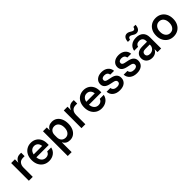

<svg xmlns="http://www.w3.org/2000/svg" viewBox="306 -2167 3837 3837"><g transform="rotate(-45 2225.0 -248.5)"><path d="M78.3 0V-500H184.2V-407.5H187.5Q203.3 -451.7 239.6 -478.3Q275.8 -505 326.7 -505H365.8V-407.5H321.7Q255 -407.5 221.7 -366.7Q188.3 -325.8 188.3 -257.5V0Z M647.5 10Q577.5 10 523.8 -22.1Q470 -54.2 439.2 -112.9Q408.3 -171.7 408.3 -251.7Q408.3 -330.8 438.3 -388.8Q468.3 -446.7 521.2 -478.3Q574.2 -510 642.5 -510Q705.8 -510 756.2 -481.2Q806.7 -452.5 835.8 -398.3Q865 -344.2 865 -268.3V-225H515Q520.8 -158.3 556.2 -120.4Q591.7 -82.5 646.7 -82.5Q686.7 -82.5 714.2 -102.1Q741.7 -121.7 751.7 -155.8H864.2Q848.3 -78.3 788.8 -34.2Q729.2 10 647.5 10ZM518.3 -304.2H758.3Q751.7 -359.2 720.4 -388.8Q689.2 -418.3 642.5 -418.3Q595 -418.3 562.1 -388.3Q529.2 -358.3 518.3 -304.2Z M977.5 200V-500H1085V-422.5H1088.3Q1131.7 -510 1236.7 -510Q1299.2 -510 1345.8 -477.5Q1392.5 -445 1418.3 -386.2Q1444.2 -327.5 1444.2 -250Q1444.2 -172.5 1418.3 -113.8Q1392.5 -55 1345.8 -22.5Q1299.2 10 1236.7 10Q1132.5 10 1090.8 -75H1087.5V200ZM1206.7 -87.5Q1265 -87.5 1299.6 -131.7Q1334.2 -175.8 1334.2 -250Q1334.2 -324.2 1299.6 -368.3Q1265 -412.5 1206.7 -412.5Q1150.8 -412.5 1119.2 -376.2Q1087.5 -340 1087.5 -280V-220Q1087.5 -160 1119.2 -124.6Q1150.8 -89.2 1206.7 -87.5Z M1565 0V-500H1670.8V-407.5H1674.2Q1690 -451.7 1726.2 -478.3Q1762.5 -505 1813.3 -505H1852.5V-407.5H1808.3Q1741.7 -407.5 1708.3 -366.7Q1675 -325.8 1675 -257.5V0Z M2134.2 10Q2064.2 10 2010.4 -22.1Q1956.7 -54.2 1925.8 -112.9Q1895 -171.7 1895 -251.7Q1895 -330.8 1925 -388.8Q1955 -446.7 2007.9 -478.3Q2060.8 -510 2129.2 -510Q2192.5 -510 2242.9 -481.2Q2293.3 -452.5 2322.5 -398.3Q2351.7 -344.2 2351.7 -268.3V-225H2001.7Q2007.5 -158.3 2042.9 -120.4Q2078.3 -82.5 2133.3 -82.5Q2173.3 -82.5 2200.8 -102.1Q2228.3 -121.7 2238.3 -155.8H2350.8Q2335 -78.3 2275.4 -34.2Q2215.8 10 2134.2 10ZM2005 -304.2H2245Q2238.3 -359.2 2207.1 -388.8Q2175.8 -418.3 2129.2 -418.3Q2081.7 -418.3 2048.8 -388.3Q2015.8 -358.3 2005 -304.2Z M2647.5 10Q2554.2 10 2496.7 -35.8Q2439.2 -81.7 2434.2 -159.2H2540.8Q2546.7 -120 2575.4 -99.2Q2604.2 -78.3 2651.7 -78.3Q2693.3 -78.3 2715.8 -94.6Q2738.3 -110.8 2738.3 -141.7Q2738.3 -187.5 2675 -200.8L2587.5 -220Q2450 -249.2 2450 -355.8Q2450 -425 2502.1 -467.5Q2554.2 -510 2638.3 -510Q2722.5 -510 2776.3 -466.2Q2830 -422.5 2835.8 -349.2H2730Q2715 -424.2 2632.5 -424.2Q2595.8 -424.2 2574.6 -408.8Q2553.3 -393.3 2553.3 -365.8Q2553.3 -325 2613.3 -311.7L2703.3 -292.5Q2840.8 -262.5 2840.8 -150Q2840.8 -75.8 2789.2 -32.9Q2737.5 10 2647.5 10Z M3130 10Q3036.7 10 2979.2 -35.8Q2921.7 -81.7 2916.7 -159.2H3023.3Q3029.2 -120 3057.9 -99.2Q3086.7 -78.3 3134.2 -78.3Q3175.8 -78.3 3198.3 -94.6Q3220.8 -110.8 3220.8 -141.7Q3220.8 -187.5 3157.5 -200.8L3070 -220Q2932.5 -249.2 2932.5 -355.8Q2932.5 -425 2984.6 -467.5Q3036.7 -510 3120.8 -510Q3205 -510 3258.8 -466.2Q3312.5 -422.5 3318.3 -349.2H3212.5Q3197.5 -424.2 3115 -424.2Q3078.3 -424.2 3057.1 -408.8Q3035.8 -393.3 3035.8 -365.8Q3035.8 -325 3095.8 -311.7L3185.8 -292.5Q3323.3 -262.5 3323.3 -150Q3323.3 -75.8 3271.7 -32.9Q3220 10 3130 10Z M3562.5 9.2Q3487.5 9.2 3440.8 -33.3Q3394.2 -75.8 3394.2 -144.2Q3394.2 -215.8 3442.1 -255.4Q3490 -295 3577.5 -295H3711.7V-318.3Q3711.7 -365.8 3685.4 -392.1Q3659.2 -418.3 3612.5 -418.3Q3530.8 -418.3 3514.2 -349.2H3402.5Q3415.8 -424.2 3471.7 -467.1Q3527.5 -510 3613.3 -510Q3709.2 -510 3762.9 -459.2Q3816.7 -408.3 3816.7 -316.7V0H3714.2V-79.2H3710.8Q3690.8 -36.7 3651.7 -13.8Q3612.5 9.2 3562.5 9.2ZM3585.8 -79.2Q3640 -79.2 3675.8 -114.6Q3711.7 -150 3711.7 -202.5V-216.7H3584.2Q3542.5 -216.7 3520.4 -198.8Q3498.3 -180.8 3498.3 -149.2Q3498.3 -116.7 3522.1 -97.9Q3545.8 -79.2 3585.8 -79.2ZM3440 -562.5Q3443.3 -628.3 3470.4 -662.5Q3497.5 -696.7 3543.3 -696.7Q3571.7 -696.7 3596.3 -683.3Q3620.8 -670 3642.1 -656.7Q3663.3 -643.3 3682.5 -643.3Q3719.2 -643.3 3728.3 -696.7H3790Q3786.7 -631.7 3759.2 -597.1Q3731.7 -562.5 3685.8 -562.5Q3658.3 -562.5 3634.2 -575.8Q3610 -589.2 3588.3 -602.5Q3566.7 -615.8 3547.5 -615.8Q3509.2 -615.8 3501.7 -562.5Z M4166.7 10Q4097.5 10 4042.9 -22.1Q3988.3 -54.2 3957.1 -112.5Q3925.8 -170.8 3925.8 -250Q3925.8 -330 3957.1 -388.3Q3988.3 -446.7 4042.9 -478.3Q4097.5 -510 4166.7 -510Q4237.5 -510 4291.7 -478.3Q4345.8 -446.7 4376.7 -388.3Q4407.5 -330 4407.5 -250Q4407.5 -170.8 4376.7 -112.1Q4345.8 -53.3 4291.2 -21.7Q4236.7 10 4166.7 10ZM4166.7 -88.3Q4226.7 -88.3 4262.1 -132.5Q4297.5 -176.7 4297.5 -250Q4297.5 -324.2 4262.1 -367.9Q4226.7 -411.7 4166.7 -411.7Q4108.3 -411.7 4072.1 -367.9Q4035.8 -324.2 4035.8 -250Q4035.8 -176.7 4072.1 -132.5Q4108.3 -88.3 4166.7 -88.3Z"/></g></svg>

Font: Funnel Sans Medium
Style: Regular
Weight: 500
Version: Version 1.000; Beta; Release 5; Build 24; ttfautohint (v1.8.